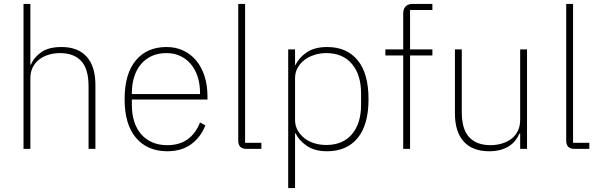

<svg xmlns="http://www.w3.org/2000/svg" viewBox="-20 -760 3065 980"><path d="M100 -740H135V-430H138Q153 -467 190.5 -493.5Q228 -520 294 -520Q378 -520 422.5 -470.5Q467 -421 467 -326V0H432V-320Q432 -408 394.5 -448.5Q357 -489 286 -489Q257 -489 229.5 -481Q202 -473 181 -457Q160 -441 147.5 -417Q135 -393 135 -361V0H100Z M834 12Q733 12 674.5 -56Q616 -124 616 -254Q616 -383 673 -451.5Q730 -520 830 -520Q877 -520 915.5 -502Q954 -484 981.5 -451Q1009 -418 1024 -371.5Q1039 -325 1039 -268V-252H653V-225Q653 -178 665 -140Q677 -102 700.5 -75Q724 -48 757.5 -33.5Q791 -19 834 -19Q955 -19 1001 -135L1028 -120Q1005 -60 956 -24Q907 12 834 12ZM830 -489Q788 -489 755.5 -474.5Q723 -460 700 -433Q677 -406 665 -368Q653 -330 653 -284V-280H1001V-286Q1001 -332 988.5 -369.5Q976 -407 953.5 -433.5Q931 -460 899.5 -474.5Q868 -489 830 -489Z M1239 0Q1196 0 1196 -42V-740H1231V-31H1314V0Z M1451 -508H1486V-429H1489Q1506 -466 1546 -493Q1586 -520 1650 -520Q1750 -520 1805.5 -452.5Q1861 -385 1861 -254Q1861 -123 1805.5 -55.5Q1750 12 1650 12Q1586 12 1546 -15.5Q1506 -43 1489 -79H1486V200H1451ZM1645 -20Q1730 -20 1776.5 -75Q1823 -130 1823 -225V-283Q1823 -378 1776.5 -433.5Q1730 -489 1645 -489Q1613 -489 1584 -479.5Q1555 -470 1533.5 -453.5Q1512 -437 1499 -413.5Q1486 -390 1486 -362V-148Q1486 -119 1499 -95.5Q1512 -72 1533.5 -55Q1555 -38 1584 -29Q1613 -20 1645 -20Z M2038 -477H1947V-508H2038V-689Q2038 -740 2087 -740H2187V-709H2073V-508H2187V-477H2073V0H2038Z M2635 -78H2631Q2624 -61 2611.5 -44.5Q2599 -28 2580.5 -15.5Q2562 -3 2536 4.5Q2510 12 2476 12Q2392 12 2347 -37.5Q2302 -87 2302 -182V-508H2337V-188Q2337 -100 2375 -59.5Q2413 -19 2484 -19Q2513 -19 2540.5 -27Q2568 -35 2589 -50.5Q2610 -66 2622.5 -90.5Q2635 -115 2635 -148V-508H2670V0H2635Z M2913 0Q2870 0 2870 -42V-740H2905V-31H2988V0Z"/></svg>

Font: IBM Plex Sans ExtLt
Style: Regular
Weight: 200
Designer: Mike Abbink, Paul van der Laan, Pieter van Rosmalen
Foundry: Bold Monday
Version: Version 3.005